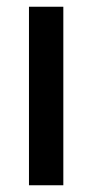

<svg xmlns="http://www.w3.org/2000/svg" viewBox="-20 -550 274 570"><path d="M66 -530H168V0H66Z"/></svg>

Font: Cooper Hewitt
Style: Regular
Weight: 707
Designer: Village Type and Design LLC
Foundry: Cooper Hewitt Smithsonian Design Museum
Version: 1.000